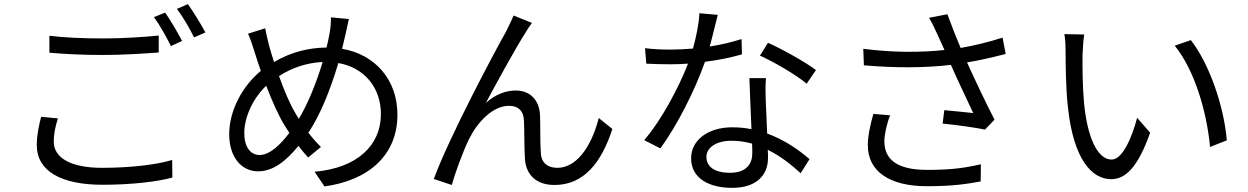

<svg xmlns="http://www.w3.org/2000/svg" viewBox="-20 -863 6040 929"><path d="M779 -802 725 -780C753 -742 787 -681 807 -640L861 -665C840 -705 804 -767 779 -802ZM889 -843 836 -820C865 -782 898 -725 919 -682L974 -706C954 -743 916 -806 889 -843ZM219 -608C298 -601 382 -597 481 -597C573 -597 681 -604 748 -609V-691C677 -684 576 -677 481 -677C382 -677 291 -681 219 -690V-608ZM179 -298C169 -258 158 -212 158 -160C158 -36 275 31 476 31C617 31 743 16 814 -4L813 -89C738 -66 611 -51 474 -51C316 -51 240 -103 240 -178C240 -215 248 -251 260 -290L179 -298Z M1406 -321C1383 -360 1354 -427 1330 -495C1394 -536 1464 -559 1541 -563C1511 -461 1468 -358 1426 -288C1419 -299 1412 -310 1406 -321ZM1236 -113C1191 -113 1162 -153 1162 -219C1162 -296 1203 -386 1268 -448C1297 -373 1328 -303 1356 -258C1364 -245 1372 -232 1380 -220C1336 -162 1285 -113 1236 -113ZM1581 -779C1582 -757 1579 -724 1575 -704C1571 -681 1566 -657 1560 -633C1474 -632 1390 -612 1306 -563C1297 -591 1289 -616 1283 -639C1276 -666 1268 -699 1263 -726L1180 -700C1192 -674 1202 -643 1212 -611C1221 -582 1231 -551 1242 -520C1152 -446 1089 -327 1089 -214C1089 -97 1153 -34 1228 -34C1302 -34 1363 -83 1424 -157C1439 -137 1455 -119 1471 -101L1533 -152C1512 -172 1491 -196 1472 -221C1528 -303 1580 -432 1617 -558C1743 -536 1823 -439 1823 -311C1823 -159 1708 -50 1502 -32L1550 39C1762 10 1903 -111 1903 -308C1903 -478 1794 -600 1635 -627C1641 -650 1646 -672 1651 -694C1656 -713 1662 -747 1668 -771Z M2554 -752 2465 -788C2453 -759 2440 -735 2429 -711C2375 -616 2152 -197 2079 3L2166 32C2179 -17 2221 -134 2251 -193C2290 -271 2363 -351 2443 -351C2488 -351 2513 -326 2515 -282C2518 -229 2516 -152 2520 -94C2523 -36 2558 32 2663 32C2807 32 2891 -79 2943 -239L2877 -292C2851 -187 2786 -51 2676 -51C2633 -51 2600 -72 2597 -121C2593 -169 2595 -245 2593 -304C2590 -382 2542 -425 2476 -425C2429 -425 2379 -408 2331 -365C2382 -461 2478 -636 2522 -704C2533 -723 2545 -741 2554 -752Z M3928 -524C3881 -560 3768 -624 3696 -656L3657 -594C3723 -564 3830 -503 3883 -458ZM3568 -674C3518 -658 3466 -646 3414 -638C3430 -695 3443 -755 3453 -791L3364 -799C3362 -746 3348 -683 3333 -628C3295 -625 3258 -623 3223 -623C3180 -623 3138 -625 3101 -630L3107 -555C3144 -553 3185 -552 3222 -552C3251 -552 3280 -553 3309 -555C3264 -439 3180 -281 3097 -185L3175 -145C3254 -252 3342 -424 3391 -564C3456 -572 3518 -585 3570 -600ZM3620 -121C3620 -72 3593 -27 3512 -27C3435 -27 3398 -58 3398 -104C3398 -149 3446 -182 3519 -182C3554 -182 3588 -177 3619 -168C3620 -150 3620 -134 3620 -121ZM3606 -485C3608 -416 3613 -319 3616 -238C3587 -244 3555 -247 3522 -247C3410 -247 3324 -188 3324 -97C3324 1 3413 46 3522 46C3644 46 3696 -19 3696 -98C3696 -109 3696 -123 3695 -138C3759 -107 3812 -63 3854 -25L3897 -93C3846 -137 3777 -186 3692 -217C3690 -277 3686 -342 3685 -378C3684 -415 3683 -444 3686 -485Z M4206 -312C4190 -258 4179 -203 4179 -160C4179 -36 4281 38 4465 38C4596 38 4663 26 4725 15L4726 -68C4656 -53 4597 -41 4466 -41C4318 -41 4259 -93 4259 -180C4259 -210 4271 -267 4287 -305ZM4831 -681C4763 -659 4696 -643 4628 -631C4606 -684 4588 -728 4564 -794L4475 -777C4491 -750 4500 -731 4517 -694L4550 -621C4436 -609 4301 -608 4157 -627L4160 -547C4311 -534 4453 -534 4581 -549C4611 -480 4661 -377 4689 -316C4656 -319 4587 -327 4549 -330L4541 -265C4605 -259 4703 -245 4746 -236L4792 -284C4749 -367 4695 -482 4659 -561C4720 -571 4785 -586 4846 -602Z M5226 -696 5130 -698C5135 -674 5136 -633 5136 -610C5136 -552 5137 -432 5147 -346C5174 -89 5264 4 5357 4C5425 4 5486 -53 5545 -221L5482 -293C5456 -193 5410 -91 5359 -91C5289 -91 5241 -200 5225 -366C5218 -447 5217 -538 5218 -600C5219 -626 5222 -672 5226 -696ZM5742 -669 5664 -642C5758 -526 5818 -330 5835 -152L5916 -184C5902 -351 5831 -554 5742 -669Z"/></svg>

Font: Noto Sans CJK KR Regular
Style: Regular
Weight: 400
Designer: Ryoko NISHIZUKA (kana & ideographs); Paul D. Hunt (Latin, Greek & Cyrillic); Wenlong ZHANG (bopomofo); Sandoll Communica
Foundry: Adobe Systems Incorporated
Version: Version 1.004;PS 1.004;hotconv 1.0.82;makeotf.lib2.5.63406